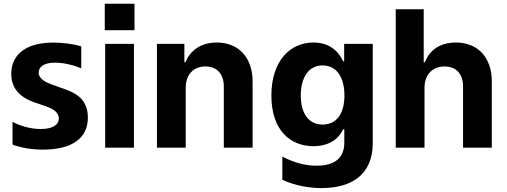

<svg xmlns="http://www.w3.org/2000/svg" viewBox="-20 -776 2664 1009"><path d="M205.3 10.3C365.1 10.3 441.8 -54 441.8 -158.4C441.8 -262.4 366.5 -291.2 313.9 -310L255 -331C225.1 -341.6 183.2 -359.4 183.2 -394.9C183.2 -420.1 204.5 -446.7 268.5 -446.7C318.9 -446.7 375.7 -431.1 407 -416.5V-532.3C359 -546.9 301.8 -552.2 259.2 -552.2C105.1 -552.2 39.1 -479.8 39.1 -387.8C39.1 -283.4 126.4 -250 164.1 -236.9L220.5 -217.7C250 -207.4 289.1 -189.6 289.1 -153.4C289.1 -120.7 257.8 -98 194.2 -98C138.5 -98 84.9 -115.1 45.8 -135.7V-16C93.8 1.4 149.1 10.3 205.3 10.3Z M530.5 -756.4V-617.2H686.8V-756.4ZM532.7 0H683.9V-545.5H532.7Z M804.7 0H956V-315.3C956.3 -385.7 998.2 -426.8 1059.3 -426.8C1120 -426.8 1156.6 -387.1 1156.2 -320.3V0H1307.5V-347.3C1307.5 -474.4 1233 -552.6 1119.3 -552.6C1038.4 -552.6 979.8 -512.8 955.3 -449.2H948.9V-545.5H804.7Z M1669.4 212.4C1829.9 212.4 1938.9 139.9 1938.9 -24.1V-545.5H1788.7V-453.8H1783C1763.8 -498.2 1718.4 -552.6 1627.1 -552.6C1507.5 -552.6 1406.2 -459.5 1406.2 -273.8C1406.2 -92.3 1504.6 -7.8 1627.5 -7.8C1714.5 -7.8 1763.5 -51.5 1783 -96.6H1789.4V-26.3C1789.4 70.7 1716.6 94.8 1643.5 94.8C1588.8 94.8 1530.5 81.3 1463.8 47.2V168.7C1534.4 202.1 1613.3 212.4 1669.4 212.4ZM1675.4 -121.4C1601.2 -121.4 1560.7 -180.4 1560.7 -274.5C1560.7 -368.3 1601.2 -432.2 1675.4 -432.2C1748.9 -432.2 1790.1 -370 1790.1 -274.1C1790.1 -178.6 1748.6 -121.4 1675.4 -121.4Z M2210.9 -315.3C2211.3 -385.7 2254.3 -426.8 2316.1 -426.8C2377.5 -426.8 2413.7 -387.4 2413.4 -320.3V0H2564.6V-347.3C2565 -475.1 2489.7 -552.6 2376.1 -552.6C2293.3 -552.6 2237.9 -513.5 2213.1 -449.2H2206.7V-727.3H2059.7V0H2210.9Z"/></svg>

Font: TID UI
Style: Bold
Weight: 700
Designer: The TID Project Authors
Foundry: Bakken & Bæck
Version: Version 1.001;hotconv 1.0.109;makeotfexe 2.5.65596